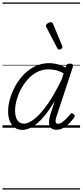

<svg xmlns="http://www.w3.org/2000/svg" viewBox="-20 -1026 663 1542"><path d="M158 17Q124 17 98.5 -1Q73 -19 59 -52.5Q45 -86 45 -131Q45 -177 59.5 -229.5Q74 -282 102 -333.5Q130 -385 170.5 -427Q211 -469 262.5 -494Q314 -519 377 -519Q408 -519 442.5 -510Q477 -501 507 -483L511 -498Q515 -508 522 -511.5Q529 -515 541 -515Q559 -515 564 -508Q569 -501 565 -489L435 -94Q428 -73 426.5 -59.5Q425 -46 430 -39Q435 -32 445 -32Q461 -32 478.5 -44Q496 -56 513 -73.5Q530 -91 544 -108Q550 -116 555.5 -116.5Q561 -117 569 -111Q579 -104 580 -97.5Q581 -91 577 -84Q565 -67 543.5 -43Q522 -19 494 -1.5Q466 16 434 16Q409 16 395.5 6.5Q382 -3 377 -20Q372 -37 374.5 -60Q377 -83 385 -109Q394 -135 403 -162Q412 -189 420 -216Q373 -136 327.5 -84Q282 -32 240 -7.5Q198 17 158 17ZM101 -136Q101 -106 109 -82.5Q117 -59 132.5 -46Q148 -33 171 -33Q210 -33 260 -73.5Q310 -114 365 -193.5Q420 -273 477 -392L491 -437Q455 -457 425 -463Q395 -469 368 -469Q319 -469 277.5 -447Q236 -425 203.5 -389Q171 -353 148 -309Q125 -265 113 -220Q101 -175 101 -136ZM456 -628Q452 -628 448 -630Q444 -632 440 -639L352 -808Q350 -812 349 -815Q348 -818 349 -822Q350 -829 357 -834.5Q364 -840 372.5 -844Q381 -848 389 -848Q400 -848 407 -832L479 -659Q480 -655 480.5 -652Q481 -649 481 -646Q480 -637 471.5 -632.5Q463 -628 456 -628ZM0 486H623V496H0ZM0 -20H623V0H0ZM0 -505H623V-500H0ZM0 -1006H623V-996H0Z"/></svg>

Font: Playwrite CA Guides
Style: Regular
Weight: 400
Designer: Veronika Burian, José Scaglione
Foundry: TypeTogether
Version: Version 1.003